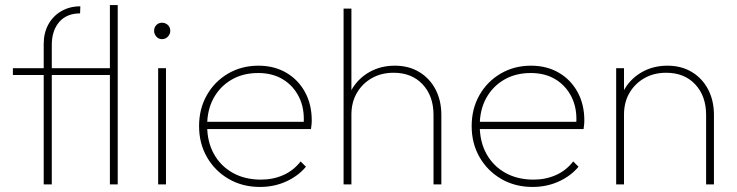

<svg xmlns="http://www.w3.org/2000/svg" viewBox="-20 -730 2916 760"><path d="M153 0V-556Q153 -600 171.5 -633.5Q190 -667 223 -686Q256 -705 298 -705L297 -677Q244 -677 214.5 -643Q185 -609 185 -552V0ZM31 -433V-460H427V-433ZM415 0V-710H446V0Z M606 0V-460H637V0ZM621 -575Q608 -575 599 -585Q590 -595 590 -608Q590 -622 599 -631Q608 -640 621 -640Q635 -640 644.5 -631Q654 -622 654 -608Q654 -595 644.5 -585Q635 -575 621 -575Z M1009 10Q940 10 885.5 -21.5Q831 -53 799.5 -107.5Q768 -162 768 -231Q768 -299 798.5 -353Q829 -407 882.5 -438.5Q936 -470 1003 -470Q1065 -470 1112.5 -442.5Q1160 -415 1187 -366Q1214 -317 1214 -253Q1214 -249 1213.5 -240.5Q1213 -232 1211 -219H790V-248H1191L1182 -241Q1186 -300 1164 -345Q1142 -390 1100.5 -415.5Q1059 -441 1002 -441Q942 -441 896.5 -414.5Q851 -388 825.5 -341.5Q800 -295 800 -233Q800 -169 826.5 -121Q853 -73 901 -46Q949 -19 1013 -19Q1061 -19 1101.5 -37Q1142 -55 1170 -91L1191 -70Q1160 -33 1112.5 -11.5Q1065 10 1009 10Z M1696 0V-275Q1696 -350 1653 -396Q1610 -442 1538 -442Q1489 -442 1451.5 -420.5Q1414 -399 1392.5 -362Q1371 -325 1371 -276L1350 -288Q1350 -340 1375.5 -381Q1401 -422 1444.5 -446Q1488 -470 1543 -470Q1598 -470 1639.5 -445Q1681 -420 1704 -376Q1727 -332 1727 -275V0ZM1340 0V-696H1371V0Z M2088 10Q2019 10 1964.5 -21.5Q1910 -53 1878.5 -107.5Q1847 -162 1847 -231Q1847 -299 1877.5 -353Q1908 -407 1961.5 -438.5Q2015 -470 2082 -470Q2144 -470 2191.5 -442.5Q2239 -415 2266 -366Q2293 -317 2293 -253Q2293 -249 2292.5 -240.5Q2292 -232 2290 -219H1869V-248H2270L2261 -241Q2265 -300 2243 -345Q2221 -390 2179.5 -415.5Q2138 -441 2081 -441Q2021 -441 1975.5 -414.5Q1930 -388 1904.5 -341.5Q1879 -295 1879 -233Q1879 -169 1905.5 -121Q1932 -73 1980 -46Q2028 -19 2092 -19Q2140 -19 2180.5 -37Q2221 -55 2249 -91L2270 -70Q2239 -33 2191.5 -11.5Q2144 10 2088 10Z M2775 0V-275Q2775 -350 2732 -396Q2689 -442 2617 -442Q2568 -442 2530.5 -420.5Q2493 -399 2471.5 -362Q2450 -325 2450 -276L2429 -288Q2429 -340 2454.5 -381Q2480 -422 2523.5 -446Q2567 -470 2622 -470Q2677 -470 2718.5 -445Q2760 -420 2783 -376Q2806 -332 2806 -275V0ZM2419 0V-460H2450V0Z"/></svg>

Font: Outfit Thin
Style: Regular
Weight: 100
Designer: Rodrigo Fuenzalida
Foundry: fragTYPE
Version: Version 1.000